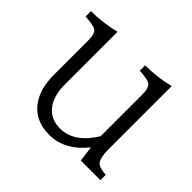

<svg xmlns="http://www.w3.org/2000/svg" viewBox="-140 -730 919 919"><g transform="rotate(45 320.0 -270.0)"><path d="M486.3 0 476.1 -79.1Q396.5 20 292.5 20Q183.1 20 134.3 -67.4Q105 -119.6 105 -200.2V-433.1Q105 -477.5 86.9 -490.2Q71.8 -500.5 15.1 -503.9V-540Q94.7 -540.5 174.8 -560.1V-204.1Q174.8 -121.6 213.9 -77.1Q248 -38.1 307.6 -38.1Q402.8 -38.1 471.2 -149.9V-433.1Q471.2 -479 451.2 -491.2Q436.5 -500.5 381.8 -503.9V-540Q470.2 -540.5 542 -560.1V-130.9Q542 -74.7 558.6 -55.2Q571.8 -39.6 619.1 -36.1V0Z"/></g></svg>

Font: BIZ UDPMincho
Style: Regular
Weight: 400
Designer: TypeBank Co., Ltd.
Foundry: Morisawa Inc.
Version: Version 1.06